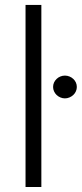

<svg xmlns="http://www.w3.org/2000/svg" viewBox="-20 -747 327 767"><path d="M145.2 -727.3V0H82V-727.3ZM239.3 -445Q248.9 -445 257.6 -441.4Q266.3 -437.9 272.9 -431.6Q279.5 -425.4 283.2 -417.3Q286.9 -409.1 286.9 -399.5Q286.9 -390.6 283.2 -382.3Q279.5 -373.9 272.9 -367.7Q266.3 -361.5 257.6 -357.8Q248.9 -354 239.3 -354Q229.8 -354 221.1 -357.8Q212.4 -361.5 206 -367.7Q199.6 -373.9 195.8 -382.3Q192.1 -390.6 192.1 -399.5Q192.1 -409.1 195.8 -417.3Q199.6 -425.4 206 -431.6Q212.4 -437.9 221.1 -441.4Q229.8 -445 239.3 -445Z"/></svg>

Font: Inter P Light
Style: Regular
Weight: 300
Designer: Rasmus Andersson
Foundry: rsms
Version: Version 3.018;git-588b23468